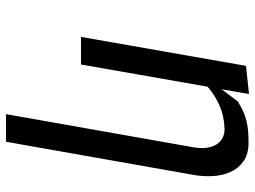

<svg xmlns="http://www.w3.org/2000/svg" viewBox="-125 -475 850 640"><g transform="rotate(90 300.0 -155.0)"><path d="M195 0H103L199.5 -550L293.5 -560L277.5 -468.5L317.5 -522Q333.5 -532.5 348.8 -539.5Q364 -546.5 380 -550.8Q396 -555 414.5 -556.8Q433 -558.5 455.5 -558.5Q494.5 -558.5 518.2 -541.2Q542 -524 553.8 -497.2Q565.5 -470.5 567 -438Q568.5 -405.5 563 -375L452.5 250H360.5L471 -375Q475.5 -400 472.5 -419.5Q469.5 -439 461 -452.2Q452.5 -465.5 439 -472.2Q425.5 -479 409 -478.5Q366.5 -477 332.8 -462.2Q299 -447.5 269 -422Z"/></g></svg>

Font: B612
Style: Italic
Weight: 400
Italic angle: -10°
Designer: Nicolas Chauveau, Thomas Paillot, Jonathan Favre-Lamarine, Jean-Luc Vinot
Foundry: AIRBUS
Version: Version 1.008